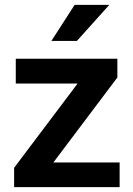

<svg xmlns="http://www.w3.org/2000/svg" viewBox="-20 -770 546 790"><path d="M472.2 -101.6V0H38.1V-79.6L299.3 -426.3H44.9V-528.3H462.9V-451.2L199.7 -101.6ZM191.4 -601.6 287.1 -750H429.7L296.4 -601.6Z"/></svg>

Font: Vazirmatn RD SemiBold
Style: Regular
Weight: 600
Designer: Saber Rastikerdar
Foundry: Saber Rastikerdar
Version: Version 32.102